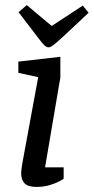

<svg xmlns="http://www.w3.org/2000/svg" viewBox="-20 -729 368 754"><path d="M123 5Q90 5 76.5 -9Q63 -23 63 -49Q63 -55 64.5 -65.5Q66 -76 67 -84L130 -426L52 -443V-487L217 -506V-425L157 -72H230V-27Q228 -25 213 -17Q198 -9 175 -2Q152 5 123 5ZM171 -543Q162 -543 152.5 -553Q143 -563 131 -579L53 -681L85 -709L183 -627L305 -707L328 -679L232 -589Q204 -563 191 -553Q178 -543 171 -543Z"/></svg>

Font: Faustina Medium
Style: Italic
Weight: 500
Italic angle: -8°
Designer: Alfonso Garcia
Foundry: http://www.omnibus-type.com
Version: Version 1.200